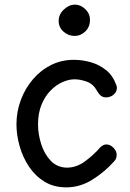

<svg xmlns="http://www.w3.org/2000/svg" viewBox="-20 -804 562 828"><path d="M266 4Q212 4 172 -20.5Q132 -45 105 -85.5Q78 -126 64.5 -174Q51 -222 51 -268Q51 -322 69.5 -372Q88 -422 121.5 -461.5Q155 -501 200 -523.5Q245 -546 298 -546Q336 -546 372 -535.5Q408 -525 437 -502Q466 -479 480 -441Q482 -437 483 -433.5Q484 -430 484 -426Q484 -413 477 -403.5Q470 -394 459.5 -389Q449 -384 438 -384Q425 -384 416 -390.5Q407 -397 398 -413Q382 -442 354 -452Q326 -462 302 -462Q277 -462 249.5 -450Q222 -438 198 -413.5Q174 -389 159 -352.5Q144 -316 144 -267Q144 -226 157.5 -183Q171 -140 198.5 -111Q226 -82 268 -81Q310 -81 347 -108.5Q384 -136 411 -167Q418 -174 424.5 -177.5Q431 -181 438 -181Q450 -181 460 -174.5Q470 -168 476.5 -158Q483 -148 483 -136Q483 -129 481 -122Q479 -115 471 -107Q431 -62 378 -29Q325 4 266 4ZM302 -649Q275 -649 254 -667.5Q233 -686 233 -714Q233 -742 255.5 -763Q278 -784 303 -784Q319 -784 333.5 -775.5Q348 -767 358 -752.5Q368 -738 368 -718Q368 -688 348 -668.5Q328 -649 302 -649Z"/></svg>

Font: Playpen Sans Arabic
Style: Regular
Weight: 400
Designer: Azza Alameddine, Laura Meseguer, Veronika Burian, José Scaglione
Foundry: TypeTogether
Version: Version 2.000